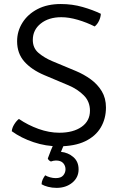

<svg xmlns="http://www.w3.org/2000/svg" viewBox="-20 -715 595 954"><path d="M38.5 -63Q40 -80 50.8 -97.2Q61.5 -114.5 74 -124Q118.5 -93.5 171.2 -74.5Q224 -55.5 274.5 -55.5Q344 -55.5 385.5 -84.8Q427 -114 427 -165Q427 -210.5 396.2 -241.2Q365.5 -272 320.5 -291L199.5 -342Q136 -369 100.5 -409.5Q65 -450 65 -510Q65 -560 91.5 -602.2Q118 -644.5 166.5 -669.8Q215 -695 282 -695Q339.5 -695 390.8 -680.2Q442 -665.5 481 -646.5Q480.5 -630 472.2 -612.2Q464 -594.5 450.5 -583.5Q411 -603.5 366.8 -616.5Q322.5 -629.5 284.5 -629.5Q222 -629.5 182.5 -598Q143 -566.5 143 -516.5Q143 -476 171.8 -451.8Q200.5 -427.5 240 -411L357.5 -362Q397 -345.5 431 -320.8Q465 -296 485.8 -261.5Q506.5 -227 506.5 -181Q506.5 -125.5 480.8 -81.8Q455 -38 403 -13Q351 12 271 12Q208 12 146.8 -8.5Q85.5 -29 38.5 -63ZM217.5 72.5Q223.5 55 233 31.8Q242.5 8.5 250.5 -6.5H304Q299.5 1 292.8 15.8Q286 30.5 283 39.5Q318.5 43 344.5 65.5Q370.5 88 370.5 126.5Q370.5 167 339 192.8Q307.5 218.5 261 218.5Q238.5 218.5 218.5 213.2Q198.5 208 186.5 200.5Q187 187.5 192.2 176.5Q197.5 165.5 204.5 156Q214.5 162 228.8 166Q243 170 256.5 170Q283 170 294.2 156.5Q305.5 143 305.5 126Q305.5 108.5 294 95.5Q282.5 82.5 257.5 82.5Q251.5 82.5 244.8 84Q238 85.5 233 87.5Q221 82.5 217.5 72.5Z"/></svg>

Font: Signika SC
Style: Regular
Weight: 300
Designer: Anna Giedryś
Foundry: Anna Giedryś
Version: Version 2.000